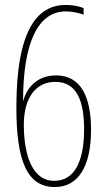

<svg xmlns="http://www.w3.org/2000/svg" viewBox="-20 -740 427 774"><path d="M46 -307C46 -91 89 14 201 14C295 14 347 -68 347 -217C347 -350 306 -436 206 -436C117 -436 82 -369 74 -334H73C73 -567 133 -694 245 -694C270 -694 298 -688 317 -681V-707C300 -715 271 -720 245 -720C134 -720 46 -626 46 -307ZM199 -11C92 -11 76 -158 76 -237C76 -344 123 -410 203 -410C290 -410 319 -332 319 -219C319 -85 278 -11 199 -11Z"/></svg>

Font: Noto Sans Arabic UI XCn Th
Style: Regular
Weight: 100
Width: 2
Designer: Monotype Design Team, Nadine Chahine and Nizar Qandah
Foundry: Monotype Imaging Inc.
Version: Version 2.010